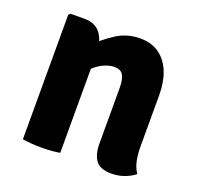

<svg xmlns="http://www.w3.org/2000/svg" viewBox="-97 -611 740 722"><g transform="rotate(20 273.0 -250.5)"><path d="M125.5 -505Q168.5 -505 190 -476Q211.5 -447 211.5 -397V0Q178.5 5.5 137 5.5Q96.5 5.5 62 0V-498L69 -505ZM487 -122.5Q487 -93.5 492.5 -68.2Q498 -43 511 -24Q494.5 -10.5 470.2 -1.5Q446 7.5 418 7.5Q373 7.5 355.5 -16.2Q338 -40 338 -84.5V-303.5Q338 -339.5 328.5 -356.5Q319 -373.5 292.5 -373.5Q276 -373.5 254.2 -364.8Q232.5 -356 211.8 -336.8Q191 -317.5 175.5 -286V-417.5Q210.5 -452.5 252.8 -480Q295 -507.5 348 -507.5Q394 -507.5 425 -484.8Q456 -462 471.5 -422.5Q487 -383 487 -331.5Z"/></g></svg>

Font: Signika Negative Light
Style: Bold
Weight: 700
Version: Version 2.001